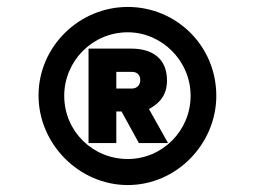

<svg xmlns="http://www.w3.org/2000/svg" viewBox="-20 -804 734 553"><path d="M348 -271C489 -271 603 -390 603 -528C603 -672 488 -784 348 -784C208 -784 91 -670 91 -529C91 -389 208 -271 348 -271ZM348 -346C247 -346 165 -426 165 -528C165 -628 246 -711 348 -711C445 -711 529 -630 529 -528C529 -428 448 -346 348 -346ZM315 -392V-483H330L380 -392H464L409 -490C437 -505 461 -528 461 -572C461 -637 417 -664 358 -664H235V-392ZM315 -597H360C375 -597 384 -588 384 -573C384 -560 375 -549 360 -549H315Z"/></svg>

Font: Plus Jakarta Sans ExtraBold
Style: Regular
Weight: 800
Designer: Gumpita Rahayu
Foundry: Tokotype
Version: Version 2.071;gftools[0.9.30]